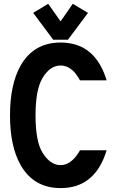

<svg xmlns="http://www.w3.org/2000/svg" viewBox="-20 -962 626 992"><path d="M229 -942.4 293 -851.6 356 -942.4 434.6 -895.5 331.1 -756.8H254.9L151.4 -895.5ZM530.8 -185.5Q518.6 -144.5 500 -110.8Q433.6 9.8 293 9.8Q153.8 9.8 85.9 -110.4Q31.7 -207 31.7 -366.2Q31.7 -524.9 85.9 -622.1Q153.8 -742.2 293 -742.2Q433.6 -742.2 500 -621.6Q518.6 -587.9 530.8 -546.9H393.1Q391.6 -549.8 386.7 -558.1Q348.1 -623.5 293 -623.5Q237.8 -623.5 199.2 -558.1Q163.6 -497.6 163.6 -366.2Q163.6 -232.9 198.7 -174.8Q238.8 -108.9 293 -108.9Q345.2 -108.9 386.7 -174.3Q390.1 -179.7 393.1 -185.5Z"/></svg>

Font: Consola Mono
Style: Bold
Weight: 700
Monospace: yes
Designer: Wojciech Kalinowski "wmk69" (wmk69@o2.pl)
Foundry: Wojciech Kalinowski "wmk69" (wmk69@o2.pl)
Version: Version 2.1.0